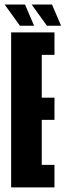

<svg xmlns="http://www.w3.org/2000/svg" viewBox="-40 -816 286 836"><path d="M8.5 0V-675H197.2V-577H141.8V-390.6H197.2V-294.1H141.8V-98H197.2V0ZM164.4 -703.9 97.6 -796.4H186.4L225.9 -703.9ZM46.9 -703.9 -19.9 -796.4H68.9L108.4 -703.9Z"/></svg>

Font: Anybody UltraCondensed Thin
Style: Regular
Weight: 100
Width: 1
Designer: Tyler Finck
Foundry: Etcetera Type Company
Version: Version 1.110